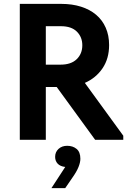

<svg xmlns="http://www.w3.org/2000/svg" viewBox="-20 -720 662 989"><path d="M296 -700Q352 -700 397.5 -685.5Q443 -671 475 -644Q507 -617 524.5 -577.5Q542 -538 542 -488Q542 -418 508 -368Q474 -318 417 -293L615 -21V0H470L272 -272H216V0H82V-700ZM292 -387Q346 -387 375 -415Q404 -443 404 -487Q404 -529 376 -557Q348 -585 294 -585H216V-387ZM316 140Q290 137 277 123Q264 109 264 88Q264 63 281.5 47Q299 31 326 31Q355 31 374.5 47Q394 63 394 98Q394 116 384.5 140Q375 164 353 195L316 249H245L316 140Z"/></svg>

Font: Tilda Sans Bold
Style: Regular
Weight: 700
Designer: ParaType Ltd
Foundry: ParaType Ltd
Version: Version 1.009